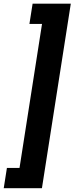

<svg xmlns="http://www.w3.org/2000/svg" viewBox="-86 -847 401 1033"><path d="M89.4 -827.1H294.9L139.6 165.5H-65.9L-48.8 56.6H19L140.1 -718.3H72.3Z"/></svg>

Font: TypoPRO Roboto
Style: Bold Italic
Weight: 700
Italic angle: -12°
Designer: Google
Version: Version 2.136; 2016